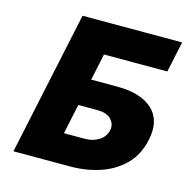

<svg xmlns="http://www.w3.org/2000/svg" viewBox="-99 -753 833 849"><g transform="rotate(15 317.5 -329.0)"><path d="M36 0 176 -658H632L602 -517H312L231 -135H326Q364 -135 391 -152.5Q418 -170 425 -200Q431 -228 411.5 -250Q392 -272 344 -272H238L265 -395H405Q515 -395 568 -345Q621 -295 601 -203Q586 -132 540.5 -87Q495 -42 431.5 -21Q368 0 297 0Z"/></g></svg>

Font: Ysabeau Office Black
Style: Italic
Weight: 900
Italic angle: -12°
Designer: Christian Thalmann (Catharsis Fonts)
Version: Version 2.001;gftools[0.9.30]; featfreeze: tnum,lnum,ss02